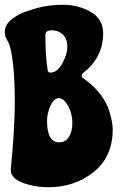

<svg xmlns="http://www.w3.org/2000/svg" viewBox="-30 -760 502 804"><path d="M442 -219Q442 -103 362 -39.5Q282 24 173 24Q133 24 98.5 15.5Q64 7 49 -2L34 -11Q15 -27 15 -49Q32 -225 32 -329.5Q32 -434 24 -496.5Q16 -559 8 -576L-1 -594Q-10 -607 -10 -626Q-10 -659 24 -683Q32 -689 48 -698.5Q64 -708 117 -724Q170 -740 234 -740Q298 -740 350 -710Q402 -680 402 -621Q402 -520 319 -455Q312 -449 312 -442.5Q312 -436 319 -432Q362 -402 389.5 -366Q417 -330 427 -297Q442 -248 442 -219ZM160 -614Q160 -523 170 -464Q172 -456 181 -456Q210 -456 231 -494.5Q252 -533 252 -565Q252 -597 233.5 -615Q215 -633 187.5 -633Q160 -633 160 -614ZM167 -254Q167 -164 218 -164Q244 -164 258.5 -186.5Q273 -209 273 -246.5Q273 -284 255 -316.5Q237 -349 216.5 -349Q196 -349 181.5 -317.5Q167 -286 167 -254Z"/></svg>

Font: Chicle
Style: Regular
Weight: 400
Designer: Angel Koziupa and Alejandro Paul
Foundry: Angel Koziupa and Alejandro Paul
Version: Version 1.000